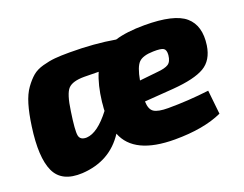

<svg xmlns="http://www.w3.org/2000/svg" viewBox="-88 -676 1081 852"><g transform="rotate(-20 452.5 -249.5)"><path d="M821 -141 833 -28Q745 12 609 12Q417 12 373 -101Q305 4 172 12Q74 17 42.5 -51Q11 -119 31 -260Q39 -318 51.5 -360Q64 -402 83.5 -429Q103 -456 122.5 -472.5Q142 -489 173 -497.5Q204 -506 231 -508.5Q258 -511 300 -511Q418 -511 515 -494Q570 -511 654 -511Q794 -511 845.5 -466.5Q897 -422 884 -332Q874 -265 827 -237.5Q780 -210 678 -202L541 -192Q542 -154 561.5 -141.5Q581 -129 628 -129Q722 -129 821 -141ZM552 -287 637 -296Q674 -299 690 -309.5Q706 -320 709 -350Q711 -374 699.5 -381.5Q688 -389 651 -388Q602 -387 582.5 -367.5Q563 -348 552 -287ZM244 -130Q296 -133 358 -214Q358 -220 358.5 -226.5Q359 -233 360 -241.5Q361 -250 361 -255Q370 -333 393 -386L325 -387Q270 -387 249 -365Q228 -343 217 -263Q204 -177 208.5 -153Q213 -129 244 -130Z"/></g></svg>

Font: Ezarion Extra Bold
Style: Italic
Weight: 800
Italic angle: -8°
Designer: Natanael Gama
Version: Version 1.001;PS 001.001;hotconv 1.0.70;makeotf.lib2.5.58329